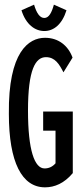

<svg xmlns="http://www.w3.org/2000/svg" viewBox="-20 -793 353 823"><path d="M211 -773C202 -740 190 -716 170 -716C151 -716 137 -736 126 -773L72 -749C91 -688 130 -660 170 -660C210 -660 246 -688 265 -749ZM173 10C214 10 255 -7 292 -51V-315H165V-233H218V-93C205 -78 189 -71 171 -71C128 -71 100 -149 100 -319C100 -495 132 -548 177 -548C216 -548 234 -518 252 -483L291 -546C272 -598 230 -631 173 -631C103 -631 15 -571 18 -305C18 -97 74 10 173 10Z"/></svg>

Font: Inconsolata ExtraCondensed
Style: Bold
Weight: 700
Width: 2
Monospace: yes
Designer: Raph Levien, Cyreal, Brenton Simpson
Foundry: Raph Levien, Cyreal, Google
Version: Version 3.100